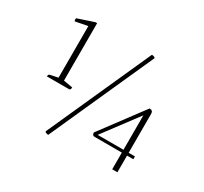

<svg xmlns="http://www.w3.org/2000/svg" viewBox="-137 -850 1124 1057"><g transform="rotate(30 425.0 -321.5)"><path d="M108 -263Q108 -277 118 -279L167 -289V-617L89 -602Q88 -604 87 -606Q86 -608 86 -612Q86 -618 88 -621L190 -655H201V-290L259 -280Q259 -263 248 -263ZM275 12Q268 12 261.5 9.5Q255 7 253 3L549 -655Q557 -655 563 -653Q569 -651 571 -646ZM675 0V-106H502Q486 -106 486 -125L686 -393Q708 -393 708 -372V-124H748V-106H708V0ZM511 -124H675V-343Z"/></g></svg>

Font: Petrona Thin
Style: Regular
Weight: 100
Designer: Ringo R. Seeber
Foundry: Ringo R. Seeber
Version: Version 2.001; ttfautohint (v1.8.3)